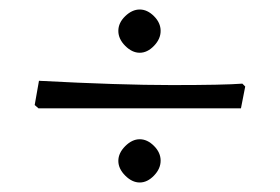

<svg xmlns="http://www.w3.org/2000/svg" viewBox="-20 -450 590 404"><path d="M304 -416Q318 -402 318 -385Q318 -368 304 -353.5Q290 -339 274 -339Q258 -339 243.5 -353.5Q229 -368 229 -385Q229 -402 243.5 -416Q258 -430 274 -430Q290 -430 304 -416ZM304 -143Q318 -129 318 -112Q318 -95 304 -80.5Q290 -66 274 -66Q258 -66 243.5 -80.5Q229 -95 229 -111.5Q229 -128 243.5 -142.5Q258 -157 274 -157Q290 -157 304 -143ZM62 -280Q232 -271 341.5 -271Q451 -271 490 -274L496 -268L487 -222H61L53 -229Z"/></svg>

Font: Almendra
Style: Regular
Weight: 400
Designer: Ana Sanfelippo
Foundry: Ana Sanfelippo
Version: Version 1.004